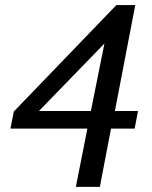

<svg xmlns="http://www.w3.org/2000/svg" viewBox="-20 -707 596 754"><path d="M132.8 -271H336.9L390.1 -536.1ZM508.8 -202.1H416L372.1 26.9H277.8L323.2 -202.1H21L34.2 -269L437 -687H511.2L431.2 -271H522Z"/></svg>

Font: Charis SIL Phon
Style: Italic
Weight: 400
Italic angle: -11°
Foundry: SIL International
Version: Version 5.000